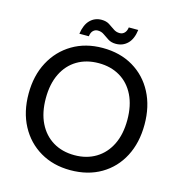

<svg xmlns="http://www.w3.org/2000/svg" viewBox="-125 -977 1031 1099"><g transform="rotate(15 390.5 -427.0)"><path d="M390 12Q289 12 211.5 -33.5Q134 -79 90.5 -160.5Q47 -242 47 -350Q47 -457 90.5 -538.5Q134 -620 211.5 -666Q289 -712 390 -712Q494 -712 571.5 -666Q649 -620 691.5 -538.5Q734 -457 734 -350Q734 -242 691.5 -160.5Q649 -79 571.5 -33.5Q494 12 390 12ZM391 -77Q463 -77 517.5 -110Q572 -143 602 -204Q632 -265 632 -350Q632 -435 602 -496Q572 -557 517.5 -589.5Q463 -622 391 -622Q318 -622 263.5 -589.5Q209 -557 179 -496Q149 -435 149 -350Q149 -265 179 -204Q209 -143 263.5 -110Q318 -77 391 -77ZM455 -754Q428 -754 409 -766Q390 -778 374 -789.5Q358 -801 337 -801Q321 -801 309.5 -790Q298 -779 295 -756H239Q247 -811 274.5 -838.5Q302 -866 342 -866Q369 -866 387.5 -854.5Q406 -843 422.5 -831Q439 -819 460 -819Q477 -819 488.5 -830.5Q500 -842 503 -864H559Q552 -809 524 -781.5Q496 -754 455 -754Z"/></g></svg>

Font: DMSans_18ptMedium
Style: Regular
Weight: 500
Designer: Colophon Foundry, Jonny Pinhorn
Foundry: Colophon Foundry
Version: Version 4.004;gftools[0.9.30]